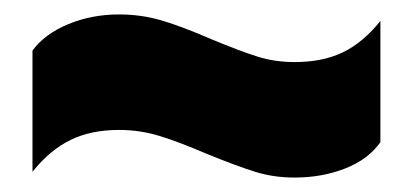

<svg xmlns="http://www.w3.org/2000/svg" viewBox="-20 -435 572 266"><path d="M266 -222Q229 -238 201.5 -246.5Q174 -255 145 -255Q106 -255 77.5 -241Q49 -227 25 -197V-365Q42 -388 74.5 -401.5Q107 -415 145 -415Q176 -415 204.5 -406.5Q233 -398 272 -381Q313 -364 337 -356.5Q361 -349 388 -349Q427 -349 455 -362.5Q483 -376 507 -406V-238Q490 -214 458 -201.5Q426 -189 388 -189Q359 -189 333.5 -197Q308 -205 266 -222Z"/></svg>

Font: Kanit Bold
Style: Regular
Weight: 700
Designer: Katatrad Team
Foundry: CadsonDemak
Version: Version 1.000